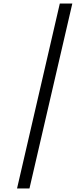

<svg xmlns="http://www.w3.org/2000/svg" viewBox="-20 -816 432 1094"><path d="M147.9 257.8H77.1L320.8 -795.9H392.1Z"/></svg>

Font: Perun
Style: Bold Italic
Weight: 700
Italic angle: -12°
Foundry: Copyright (c) Stefan Peev, Context Ltd, 2016
Version: Version 001.000